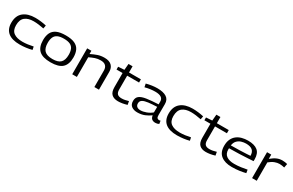

<svg xmlns="http://www.w3.org/2000/svg" viewBox="179 -2046 5242 3439"><g transform="rotate(30 2800.5 -327.0)"><path d="M49 -256Q49 -400 137.5 -473Q226 -546 382 -546Q436 -546 498.5 -538.5Q561 -531 610 -519L598 -452Q547 -463 490 -470Q433 -477 386 -477Q273 -477 209 -425.5Q145 -374 145 -258Q145 -151 209.5 -104.5Q274 -58 390 -58Q442 -58 499 -65.5Q556 -73 610 -85L623 -22Q568 -7 501 1.5Q434 10 372 10Q213 10 131 -56.5Q49 -123 49 -256Z M697 -270Q697 -360 727 -421.5Q757 -483 825.5 -514.5Q894 -546 1011 -546Q1128 -546 1196.5 -514.5Q1265 -483 1295 -421.5Q1325 -360 1325 -270Q1325 -127 1251 -58.5Q1177 10 1011 10Q845 10 771 -58.5Q697 -127 697 -270ZM794 -270Q794 -160 845 -109Q896 -58 1011 -58Q1127 -58 1177.5 -109Q1228 -160 1228 -270Q1228 -339 1208 -385.5Q1188 -432 1140.5 -455Q1093 -478 1011 -478Q930 -478 882.5 -455Q835 -432 814.5 -385.5Q794 -339 794 -270Z M1456 0V-536H1543V-469Q1614 -504 1675 -525Q1736 -546 1812 -546Q1911 -546 1960 -498.5Q2009 -451 2009 -369V0H1914V-341Q1914 -403 1880 -437Q1846 -471 1776 -471Q1714 -471 1663 -453.5Q1612 -436 1552 -407V0Z M2405 10Q2319 10 2272.5 -34Q2226 -78 2226 -178V-470H2101V-528L2226 -536L2237 -664H2321V-536H2567V-470H2321V-183Q2321 -123 2348 -95Q2375 -67 2435 -67Q2471 -67 2506 -74Q2541 -81 2577 -92L2590 -21Q2539 -5 2492.5 2.5Q2446 10 2405 10Z M2638 -132Q2638 -202 2684 -237Q2730 -272 2825 -286Q2920 -300 3066 -307V-365Q3067 -474 2901 -474Q2857 -474 2802.5 -467Q2748 -460 2693 -445L2679 -514Q2735 -529 2793.5 -537.5Q2852 -546 2905 -546Q3029 -546 3095.5 -502.5Q3162 -459 3161 -366L3160 -143Q3160 -98 3173.5 -82Q3187 -66 3211 -66Q3218 -66 3226 -67Q3234 -68 3242 -71L3252 -9Q3219 10 3178 10Q3134 10 3106.5 -11Q3079 -32 3072 -84Q3022 -46 2955 -18Q2888 10 2802 10Q2732 10 2685 -24Q2638 -58 2638 -132ZM2735 -138Q2735 -94 2762 -72.5Q2789 -51 2835 -51Q2888 -51 2952 -74.5Q3016 -98 3065 -140L3066 -255Q2962 -251 2888 -242Q2814 -233 2774.5 -209.5Q2735 -186 2735 -138Z M3303 -256Q3303 -400 3391.5 -473Q3480 -546 3636 -546Q3690 -546 3752.5 -538.5Q3815 -531 3864 -519L3852 -452Q3801 -463 3744 -470Q3687 -477 3640 -477Q3527 -477 3463 -425.5Q3399 -374 3399 -258Q3399 -151 3463.5 -104.5Q3528 -58 3644 -58Q3696 -58 3753 -65.5Q3810 -73 3864 -85L3877 -22Q3822 -7 3755 1.5Q3688 10 3626 10Q3467 10 3385 -56.5Q3303 -123 3303 -256Z M4222 10Q4136 10 4089.5 -34Q4043 -78 4043 -178V-470H3918V-528L4043 -536L4054 -664H4138V-536H4384V-470H4138V-183Q4138 -123 4165 -95Q4192 -67 4252 -67Q4288 -67 4323 -74Q4358 -81 4394 -92L4407 -21Q4356 -5 4309.5 2.5Q4263 10 4222 10Z M4757 10Q4616 10 4534.5 -54Q4453 -118 4453 -252Q4453 -332 4479 -388Q4505 -444 4550.5 -479Q4596 -514 4655 -530Q4714 -546 4780 -546Q4914 -546 4981 -490.5Q5048 -435 5048 -314Q5048 -308 5047.5 -297Q5047 -286 5047 -276Q5013 -274 4941 -269.5Q4869 -265 4769.5 -261Q4670 -257 4551 -256Q4550 -246 4550 -233Q4550 -142 4609 -101Q4668 -60 4769 -60Q4839 -60 4909 -70Q4979 -80 5031 -91L5042 -25Q4989 -11 4916 -0.5Q4843 10 4757 10ZM4553 -317Q4649 -317 4732 -320Q4815 -323 4873.5 -326Q4932 -329 4952 -331Q4951 -408 4908.5 -445Q4866 -482 4775 -482Q4728 -482 4680.5 -467.5Q4633 -453 4598 -417Q4563 -381 4553 -317Z M5263 -536V-448Q5327 -501 5379.5 -523.5Q5432 -546 5490 -546Q5519 -546 5546 -542Q5573 -538 5594 -532L5579 -452Q5555 -458 5528.5 -462Q5502 -466 5478 -466Q5431 -466 5379.5 -446.5Q5328 -427 5272 -380V0H5176V-536Z"/></g></svg>

Font: Georama Extended
Style: Regular
Weight: 400
Width: 7
Designer: Jean-Baptiste Levee
Foundry: Production Type
Version: Version 1.000